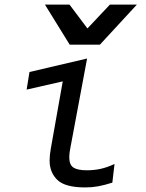

<svg xmlns="http://www.w3.org/2000/svg" viewBox="-20 -810 640 840"><path d="M197 -108Q197 -131 202.5 -161L254.5 -454L96.5 -418L109 -495L361 -554L287.5 -161Q283 -138.5 283 -122.5Q283 -89 301.2 -77Q319.5 -65 360 -65Q391.5 -65 420 -71.2Q448.5 -77.5 481 -92.5L471.5 -11Q437 0 409.8 5Q382.5 10 353.5 10Q265 10 231 -22.8Q197 -55.5 197 -108ZM176.5 -790H284L362.5 -685.5L461 -790H579L417 -614.5H285Z"/></svg>

Font: JuliaMono
Style: Italic
Weight: 400
Italic angle: -9°
Monospace: yes
Designer: cormullion
Foundry: corm
Version: Version 0.057; ttfautohint (v1.8.4)